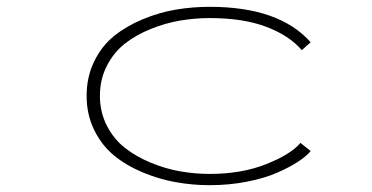

<svg xmlns="http://www.w3.org/2000/svg" viewBox="-20 -532 1090 563"><path d="M891 -89Q878 -73.5 853.5 -57.5Q829 -41.5 792.5 -25.5Q756 -9.5 704 0.8Q652 11 595 11Q544.5 11 495.5 2.2Q446.5 -6.5 398.5 -26.5Q350.5 -46.5 314.5 -76Q278.5 -105.5 256.2 -150.8Q234 -196 234 -251Q234 -306.5 256.2 -352Q278.5 -397.5 314.5 -426.5Q350.5 -455.5 398.5 -475.5Q446.5 -495.5 495.5 -503.8Q544.5 -512 595 -512Q799 -512 891 -408L865 -385Q828 -428 760.5 -453.5Q693 -479 595 -479Q552 -479 508.8 -471.8Q465.5 -464.5 422.5 -447.2Q379.5 -430 346.8 -404.5Q314 -379 293.5 -339.2Q273 -299.5 273 -251Q273 -203 293.5 -163.2Q314 -123.5 346.8 -98Q379.5 -72.5 422.5 -54.8Q465.5 -37 508.8 -29.5Q552 -22 595 -22Q688.5 -22 760.8 -50.8Q833 -79.5 861 -113Z"/></svg>

Font: League Mono Extended Thin
Style: Regular
Weight: 100
Width: 9
Designer: Tyler Finck
Foundry: The League of Moveable Type / Tyler Finck
Version: Version 2.210